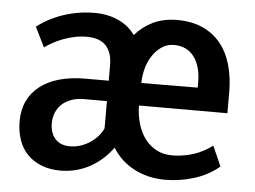

<svg xmlns="http://www.w3.org/2000/svg" viewBox="-44 -598 881 663"><g transform="rotate(5 396.0 -266.5)"><path d="M550.3 10.3Q520 10.3 492.7 3.7Q465.3 -2.9 441.9 -15.4Q418.5 -27.8 399.7 -45.4Q380.9 -63 367.7 -85Q349.1 -59.6 327.6 -41.5Q306.2 -23.4 283 -12Q259.8 -0.5 235.8 4.9Q211.9 10.3 189 10.3Q151.4 10.3 122.3 -1Q93.3 -12.2 73.2 -32.7Q53.2 -53.2 43 -82.5Q32.7 -111.8 32.7 -147.9Q32.7 -186.5 47.1 -217.3Q61.5 -248 89.1 -269.5Q116.7 -291 156.2 -302.2Q195.8 -313.5 246.1 -313.5H327.1V-366.2Q327.1 -411.1 305.4 -434.6Q283.7 -458 238.8 -458Q216.8 -458 196 -453.6Q175.3 -449.2 156.7 -442.1Q138.2 -435.1 122.3 -426.3Q106.4 -417.5 94.2 -408.7L60.1 -477.5Q71.8 -486.8 90.6 -498Q109.4 -509.3 134.5 -519.3Q159.7 -529.3 190.9 -535.9Q222.2 -542.5 258.8 -542.5Q304.2 -542.5 340.8 -525.9Q377.4 -509.3 399.4 -478Q424.3 -507.3 460.4 -525.1Q496.6 -543 544.9 -543Q594.7 -543 632.1 -526.4Q669.4 -509.8 694.6 -479.5Q719.7 -449.2 732.4 -405.8Q745.1 -362.3 745.1 -309.1V-237.3Q668.9 -237.3 616.5 -237.3Q564 -237.3 530 -237.3Q496.1 -237.3 477.5 -237.3Q459 -237.3 450.4 -237.3Q441.9 -237.3 440.2 -237.1Q438.5 -236.8 438.5 -236.8Q439 -204.6 447.5 -174.8Q456.1 -145 472.7 -122.8Q489.3 -100.6 514.2 -87.6Q539.1 -74.7 572.3 -75.7Q608.4 -76.7 641.6 -87.4Q674.8 -98.1 706.5 -121.6L737.3 -51.8Q699.2 -20 650.4 -4.9Q601.6 10.3 550.3 10.3ZM213.4 -76.2Q232.4 -76.2 250 -82Q267.6 -87.9 282.7 -97.9Q297.9 -107.9 309.3 -120.8Q320.8 -133.8 327.1 -148.4V-242.7H247.6Q222.7 -242.7 203.4 -235.6Q184.1 -228.5 170.9 -216.1Q157.7 -203.6 150.9 -186.5Q144 -169.4 144 -149.9Q144 -116.7 161.9 -96.4Q179.7 -76.2 213.4 -76.2ZM541.5 -456.1Q516.6 -456.1 497.6 -442.6Q478.5 -429.2 465.6 -408.7Q452.6 -388.2 446.3 -363.3Q439.9 -338.4 439.9 -315.4L635.3 -316.4V-335.4Q635.3 -362.3 629.2 -384.5Q623 -406.7 611.3 -422.6Q599.6 -438.5 582 -447.3Q564.5 -456.1 541.5 -456.1Z"/></g></svg>

Font: Ufes Sans Medium
Style: Regular
Weight: 500
Designer: Ricardo Esteves & Filipe Motta
Foundry: ProDesignUfes - Ricardo Esteves, Filipe Motta (This is a derivative work, based on Roboto family, by Christian Robertson
Version: Version 2.0